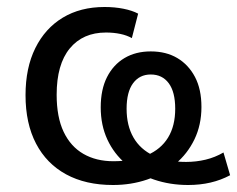

<svg xmlns="http://www.w3.org/2000/svg" viewBox="-20 -520 678 549"><path d="M303 9Q225 9 169 -21.5Q113 -52 83 -109.5Q53 -167 53 -248Q53 -326 81 -382.5Q109 -439 159.5 -469.5Q210 -500 279 -500Q308 -500 333 -495Q358 -490 375 -481L357 -411Q343 -419 324 -423Q305 -427 283 -427Q217 -427 179.5 -381.5Q142 -336 142 -249Q142 -185 162 -143Q182 -101 218.5 -80Q255 -59 304 -59Q360 -59 400 -76Q440 -93 460.5 -126.5Q481 -160 481 -209Q481 -257 462.5 -282Q444 -307 411 -307Q379 -307 360.5 -282Q342 -257 342 -209Q342 -161 361.5 -127Q381 -93 419 -75Q457 -57 512 -57Q541 -57 568 -63.5Q595 -70 619 -84L638 -19Q612 -5 582 2Q552 9 518 9Q466 9 420.5 -6.5Q375 -22 340.5 -51Q306 -80 287 -121Q268 -162 268 -213Q268 -264 286 -299.5Q304 -335 336 -354Q368 -373 411 -373Q455 -373 487 -354Q519 -335 537.5 -300Q556 -265 556 -214Q556 -163 536 -121.5Q516 -80 481 -51Q446 -22 400.5 -6.5Q355 9 303 9Z"/></svg>

Font: Nunito Sans 10pt SemiCondensed Medium
Style: Regular
Weight: 500
Width: 4
Designer: Vernon Adams
Foundry: Vernon Adams
Version: Version 3.101;gftools[0.9.27]